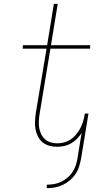

<svg xmlns="http://www.w3.org/2000/svg" viewBox="-20 -755 540 998"><path d="M223 223V205Q241 205 259.5 202Q278 199 295.5 191Q313 183 328.5 170.5Q344 158 355 142Q366 126 372.5 108Q379 90 382 72L404 -63Q393 -47 379.5 -33Q366 -19 349 -9.5Q332 0 313.5 4Q295 8 277 8Q256 8 236 2.5Q216 -3 201 -15.5Q186 -28 177 -46Q168 -64 164.5 -84Q161 -104 162 -125Q163 -146 166 -167L222 -502H98L99 -520H225L260 -735H280L245 -520H449L448 -502H242L186 -164Q183 -146 182 -127.5Q181 -109 183.5 -92Q186 -75 193.5 -59Q201 -43 213.5 -31.5Q226 -20 243 -15Q260 -10 278 -10Q295 -10 312.5 -14.5Q330 -19 345.5 -29Q361 -39 373 -53Q385 -67 394 -82.5Q403 -98 409 -115Q415 -132 418 -149L421 -165H440L401 72Q397 92 390.5 112.5Q384 133 371.5 151Q359 169 341.5 183.5Q324 198 304.5 207Q285 216 264 219.5Q243 223 223 223Z"/></svg>

Font: Iosevka Thin Oblique
Style: Regular
Weight: 100
Italic angle: -9°
Monospace: yes
Designer: Belleve Invis
Foundry: Belleve Invis
Version: Version 32.5.0; ttfautohint (v1.8.4)